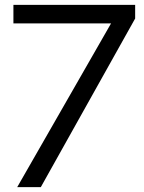

<svg xmlns="http://www.w3.org/2000/svg" viewBox="-20 -770 591 790"><path d="M437 -673.8H35.2V-750H536.1V-693.8L147.9 0H50.8Z"/></svg>

Font: Oakes Grotesk
Style: Regular
Weight: 400
Designer: Samuel Oakes
Foundry: Samuel Oakes
Version: Version 1.0 | wf-rip DC20170320